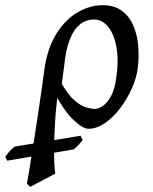

<svg xmlns="http://www.w3.org/2000/svg" viewBox="-119 -477 592 741"><path d="M413.1 -217.8Q408.7 -177.7 390.1 -136.2Q371.6 -94.7 344.5 -59.1Q317.4 -23.4 285.6 -1.7Q253.9 20 222.7 20Q199.7 20 162.6 -15.9Q125.5 -51.8 79.1 -140.6Q85.4 -145.5 86.4 -151.1Q87.4 -156.7 91.6 -161.4Q95.7 -166 111.3 -168Q140.1 -114.7 166.5 -91.3Q192.9 -67.9 213.9 -62.3Q234.9 -56.6 248.5 -56.6Q260.3 -56.6 277.1 -67.6Q293.9 -78.6 309.1 -105.5Q324.2 -132.3 330.1 -179.7Q339.4 -243.7 330.6 -293.9Q321.8 -344.2 298.8 -373Q275.9 -401.9 242.2 -401.9Q228.5 -401.9 211.4 -395.8Q194.3 -389.6 177.7 -371.6Q161.1 -353.5 147.9 -318.1Q134.8 -282.7 128.9 -224.1Q127 -208 123.5 -182.9Q120.1 -157.7 117.4 -137.7Q114.7 -117.7 114.7 -117.7Q109.4 -139.2 106 -124.8Q102.5 -110.4 100.1 -82Q95.7 -45.4 93.3 -2.2Q90.8 41 90.1 82Q89.4 123 90.6 153.1Q91.8 183.1 94.7 192.4Q76.2 203.1 46.6 218.3Q17.1 233.4 -1.5 244.1Q-5.9 241.7 -8.8 238.5Q-11.7 235.4 -15.1 231Q-11.2 211.9 -4.4 170.2Q2.4 128.4 10.7 75.2Q19 22 27.3 -33Q35.6 -87.9 42.2 -134.8Q48.8 -181.6 52.2 -209Q64.5 -293.5 99.6 -348.4Q134.8 -403.3 181.9 -430.2Q229 -457 276.4 -457Q321.3 -457 350.3 -436Q379.4 -415 394.8 -380.1Q410.2 -345.2 414.1 -303Q418 -260.7 413.1 -217.8ZM200.2 63.5Q189 75.7 184.3 82Q179.7 88.4 165 99.6L-91.3 143.1L-98.6 127.9Q-91.3 117.7 -85.7 110.8Q-80.1 104 -63 88.9L191.9 46.9Z"/></svg>

Font: Gentium Book Plus
Style: Italic
Weight: 400
Italic angle: -8°
Designer: Victor Gaultney, Annie Olsen, Iska Routamaa, Becca Hirsbrunner
Foundry: SIL International
Version: Version 6.101